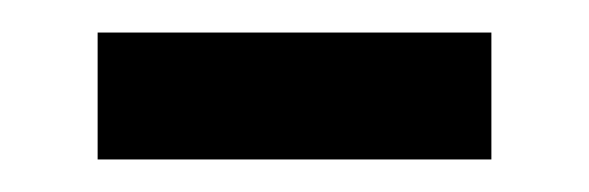

<svg xmlns="http://www.w3.org/2000/svg" viewBox="-20 -327 362 118"><path d="M40 -229V-307H282V-229Z"/></svg>

Font: Noto Sans Chorasmian
Style: Regular
Weight: 400
Designer: Federico Parra Barrios
Foundry: Google LLC
Version: Version 1.004; ttfautohint (v1.8.4.7-5d5b)